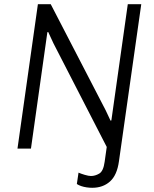

<svg xmlns="http://www.w3.org/2000/svg" viewBox="-20 -706 733 912"><path d="M418 186Q405 186 391.5 184Q378 182 366 178Q354 174 345 168L353 114Q364 119 382.5 124.5Q401 130 412 130Q432 130 451.5 118.5Q471 107 477 63L487 -8L234 -500L209 -554L205 -553L127 0H63L160 -686H221L482 -182L505 -133L509 -134L587 -686H651L545 60Q536 126 502.5 156Q469 186 418 186Z"/></svg>

Font: Chivo Medium ExtraLight
Style: Italic
Weight: 250
Italic angle: -8.05°
Version: Version 2.002